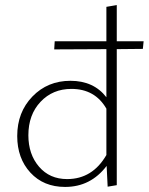

<svg xmlns="http://www.w3.org/2000/svg" viewBox="-20 -734 587 758"><path d="M547 -571 544 -541 441 -540V-3L405 3L401 -79Q338 4 237 4Q152 4 100 -52.5Q48 -109 48 -197Q48 -291 108 -353Q168 -415 258 -415Q350 -415 400 -350V-540L194 -539L196 -571H400V-707L441 -714V-571ZM245 -27Q345 -27 400 -122V-305Q355 -383 262 -383Q188 -383 140 -332Q92 -281 92 -200Q92 -125 134 -76Q176 -27 245 -27Z"/></svg>

Font: EauTestInfant Light
Style: Regular
Weight: 300
Designer: Christian Thalmann (Catharsis Fonts)
Version: Version 0.001;PS 000.001;hotconv 1.0.88;makeotf.lib2.5.64775